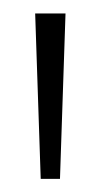

<svg xmlns="http://www.w3.org/2000/svg" viewBox="-20 -761 150 291"><path d="M41.7 -489.9 33.3 -740.6H79.3L70.9 -489.9Z"/></svg>

Font: Ojuju ExtraLight
Style: Regular
Weight: 200
Designer: Chisaokwu Joboson, Mirko Velimirovic
Foundry: Udi Foundry
Version: Version 1.000